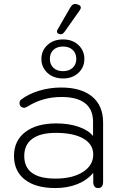

<svg xmlns="http://www.w3.org/2000/svg" viewBox="-20 -944 619 974"><path d="M269 -784Q269 -790 272 -794L336 -905Q347 -924 361 -924Q368 -924 375 -921Q390 -916 390 -906Q390 -899 384 -891L307 -782Q298 -770 287 -770L279 -772Q269 -775 269 -784ZM190 -645Q190 -687 220.5 -715.5Q251 -744 300 -744Q348 -744 378 -715.5Q408 -687 408 -645Q408 -603 378 -574.5Q348 -546 300 -546Q251 -546 220.5 -574.5Q190 -603 190 -645ZM367 -645Q367 -674 348.5 -691Q330 -708 300 -708Q269 -708 251 -691Q233 -674 233 -645Q233 -617 251 -600Q269 -583 300 -583Q330 -583 348.5 -600Q367 -617 367 -645ZM51 -153Q51 -230 108 -274Q165 -318 266 -318Q328 -318 378 -301Q428 -284 452 -254V-327Q452 -389 411.5 -420.5Q371 -452 292 -452Q198 -452 122 -405Q109 -397 102 -397Q96 -397 88 -402Q79 -408 79 -421Q79 -432 86 -438Q123 -467 177.5 -483.5Q232 -500 290 -500Q392 -500 447.5 -454Q503 -408 503 -323V-22Q503 10 478 10Q453 10 453 -22V-67Q422 -30 372.5 -10Q323 10 261 10Q161 10 106 -33Q51 -76 51 -153ZM453 -160Q453 -212 403 -241Q353 -270 263 -270Q185 -270 144 -240Q103 -210 103 -153Q103 -38 261 -38Q348 -38 400.5 -71.5Q453 -105 453 -160Z"/></svg>

Font: Kodchasan ExtraLight
Style: Regular
Weight: 275
Version: Version 1.000; ttfautohint (v1.6)